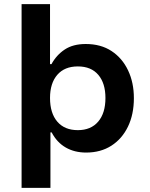

<svg xmlns="http://www.w3.org/2000/svg" viewBox="-20 -725 722 925"><path d="M84 180V-705H221V-416H228Q252 -460 292 -486.5Q332 -513 393 -513Q466 -513 517.5 -479Q569 -445 597 -386Q625 -327 625 -252Q625 -174 596.5 -115Q568 -56 516.5 -23Q465 10 395 10Q339 10 296.5 -14.5Q254 -39 229 -87H223V180ZM355 -98Q418 -98 453 -139Q488 -180 488 -253Q488 -324 453.5 -364.5Q419 -405 355 -405Q291 -405 256 -364.5Q221 -324 221 -253Q221 -180 256 -139Q291 -98 355 -98Z"/></svg>

Font: Nunito Sans 6pt
Style: Bold
Weight: 700
Version: Version 3.101;gftools[0.9.27]